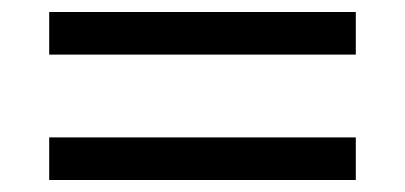

<svg xmlns="http://www.w3.org/2000/svg" viewBox="-20 -458 675 320"><path d="M573 -438H62V-367H573ZM62 -158H573V-229H62Z"/></svg>

Font: TPK Tissa Web Quiz
Style: Regular
Weight: 400
Designer: Jacques Le Bailly, Suppakit Chalermlarp | Katatrad Co.,Ltd.
Foundry: Jacques Le Bailly, Cadson Demak Co.,Ltd.
Version: Version 5.000;Glyphs 3.1.2 (3151)